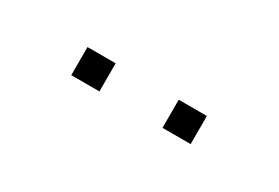

<svg xmlns="http://www.w3.org/2000/svg" viewBox="-8 -811 541 372"><g transform="rotate(30 262.5 -625.5)"><path d="M127.9 -593.8V-656.7H190.9V-593.8ZM332 -593.8V-656.7H395V-593.8Z"/></g></svg>

Font: CMU Bright
Style: Roman
Weight: 500
Version: Version 0.7.0